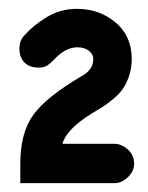

<svg xmlns="http://www.w3.org/2000/svg" viewBox="-20 -810 335 434"><path d="M25.9 -396V-439.9Q25.9 -509.8 55.4 -550.5Q85 -591.3 165 -638.2Q190.9 -652.3 190.9 -676.8Q190.9 -687.5 180.9 -695.3Q170.9 -703.1 154.8 -703.1Q129.9 -703.1 106 -679.2Q93.8 -666.5 86.7 -661.9Q79.6 -657.2 66.9 -657.2Q46.9 -657.2 35.4 -668.7Q23.9 -680.2 23.9 -700.2Q23.9 -717.8 34.2 -729Q54.2 -752 85.2 -771Q116.2 -790 153.8 -790Q204.6 -790 241.2 -759.3Q277.8 -728.5 277.8 -676.8Q277.8 -656.7 272.2 -639.6Q266.6 -622.6 259 -611.1Q251.5 -599.6 237.8 -587.9Q224.1 -576.2 213.9 -569.6Q203.6 -563 187 -553.2Q130.4 -518.1 121.1 -484.9H238.8Q254.4 -484.9 268.8 -472.2Q283.2 -459.5 283.2 -439.9Q283.2 -422.9 269 -409.4Q254.9 -396 238.8 -396Z"/></svg>

Font: Comic Neue
Style: Bold
Weight: 700
Designer: Craig Rozynski
Foundry: Craig Rozynski
Version: Version 2.003;hotconv 1.0.109;makeotfexe 2.5.65596